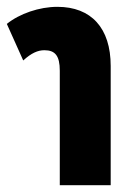

<svg xmlns="http://www.w3.org/2000/svg" viewBox="-22 -542 398 562"><path d="M153 0H302V-349C302 -460 245 -522 146 -522C93 -522 35 -502 -2 -472L46 -365C70 -387 89 -395 108 -395C140 -395 153 -378 153 -335Z"/></svg>

Font: Noto Sans Thai Looped UI Narrow ExtraBold
Style: Regular
Weight: 800
Width: 4
Designer: Cadson Demak Team
Foundry: Cadson Demak Co., Ltd.
Version: Version 1.000